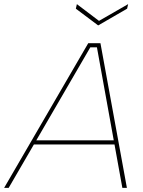

<svg xmlns="http://www.w3.org/2000/svg" viewBox="-60 -909 693 929"><path d="M409 -680H377L-18 0H-40L367 -700H426L554 0H532ZM99 -230H507L503 -210H95ZM560 -889 555 -867 415 -786 307 -867 312 -889 419 -808Z"/></svg>

Font: Albert Sans Thin
Style: Italic
Weight: 250
Italic angle: -11.25°
Designer: Andreas Rasmussen
Foundry: a.Foundry
Version: Version 1.025